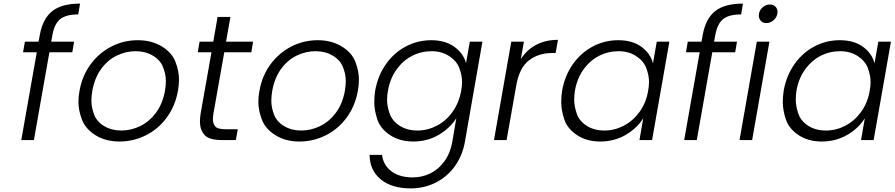

<svg xmlns="http://www.w3.org/2000/svg" viewBox="-20 -777 4962 1065"><path d="M381 -487H254L168 0H98L184 -487H108L118 -546H194L201 -584Q217 -673 269.5 -715Q322 -757 424 -757L414 -697Q346 -697 314 -671Q282 -645 271 -584L264 -546H391Z M643 8Q566 8 510.5 -26.5Q455 -61 435 -112.5Q415 -164 415 -212Q415 -241 421 -273Q436 -358 483.5 -421.5Q531 -485 599 -519.5Q667 -554 744 -554Q821 -554 877.5 -519.5Q934 -485 953.5 -433.5Q973 -382 973 -335Q973 -306 967 -273Q952 -189 905 -125Q858 -61 789 -26.5Q720 8 643 8ZM653 -53Q707 -53 757.5 -77.5Q808 -102 845 -151.5Q882 -201 895 -273Q900 -302 900 -327Q900 -365 884.5 -404.5Q869 -444 827.5 -468.5Q786 -493 732 -493Q678 -493 627.5 -468.5Q577 -444 541 -394.5Q505 -345 492 -273Q487 -244 487 -218Q487 -181 502 -141.5Q517 -102 558 -77.5Q599 -53 653 -53Z M1224 -487 1164 -148Q1161 -130 1161 -116Q1161 -91 1174 -75.5Q1187 -60 1235 -60H1299L1288 0H1213Q1139 0 1114 -29Q1089 -58 1089 -102Q1089 -123 1093 -148L1153 -487H1077L1087 -546H1163L1187 -683H1258L1234 -546H1384L1374 -487Z M1641 8Q1564 8 1508.5 -26.5Q1453 -61 1433 -112.5Q1413 -164 1413 -212Q1413 -241 1419 -273Q1434 -358 1481.5 -421.5Q1529 -485 1597 -519.5Q1665 -554 1742 -554Q1819 -554 1875.5 -519.5Q1932 -485 1951.5 -433.5Q1971 -382 1971 -335Q1971 -306 1965 -273Q1950 -189 1903 -125Q1856 -61 1787 -26.5Q1718 8 1641 8ZM1651 -53Q1705 -53 1755.5 -77.5Q1806 -102 1843 -151.5Q1880 -201 1893 -273Q1898 -302 1898 -327Q1898 -365 1882.5 -404.5Q1867 -444 1825.5 -468.5Q1784 -493 1730 -493Q1676 -493 1625.5 -468.5Q1575 -444 1539 -394.5Q1503 -345 1490 -273Q1485 -244 1485 -218Q1485 -181 1500 -141.5Q1515 -102 1556 -77.5Q1597 -53 1651 -53Z M2372 -554Q2449 -554 2499.5 -518Q2550 -482 2565 -427L2586 -546H2656L2558 14Q2544 89 2501.5 147Q2459 205 2395.5 236.5Q2332 268 2258 268Q2153 268 2092 218Q2031 168 2030 82H2099Q2106 139 2151 173Q2196 207 2269 207Q2322 207 2367.5 184.5Q2413 162 2445 118Q2477 74 2488 14L2511 -121Q2475 -65 2412.5 -28.5Q2350 8 2273 8Q2198 8 2144.5 -27Q2091 -62 2073.5 -113.5Q2056 -165 2056 -212Q2056 -241 2061 -274Q2076 -358 2121 -421.5Q2166 -485 2231.5 -519.5Q2297 -554 2372 -554ZM2538 -273Q2543 -299 2543 -322Q2543 -359 2528 -399Q2513 -439 2471.5 -466Q2430 -493 2374 -493Q2316 -493 2265.5 -467Q2215 -441 2179.5 -391.5Q2144 -342 2132 -274Q2127 -247 2127 -223Q2127 -187 2141.5 -146.5Q2156 -106 2197 -79.5Q2238 -53 2296 -53Q2352 -53 2403.5 -80Q2455 -107 2490.5 -157Q2526 -207 2538 -273Z M2869 -449Q2901 -500 2953.5 -528Q3006 -556 3075 -556L3062 -483H3043Q2967 -483 2914 -442Q2861 -401 2844 -305L2790 0H2720L2816 -546H2886Z M3098 -274Q3113 -358 3158 -421.5Q3203 -485 3268.5 -519.5Q3334 -554 3409 -554Q3487 -554 3537 -518Q3587 -482 3602 -426L3623 -546H3693L3597 0H3527L3548 -121Q3513 -65 3450 -28.5Q3387 8 3309 8Q3235 8 3181.5 -27Q3128 -62 3110.5 -113.5Q3093 -165 3093 -212Q3093 -241 3098 -274ZM3575 -273Q3580 -299 3580 -322Q3580 -359 3565 -399Q3550 -439 3508.5 -466Q3467 -493 3411 -493Q3353 -493 3302.5 -467Q3252 -441 3216.5 -391.5Q3181 -342 3169 -274Q3165 -248 3165 -225Q3165 -188 3179 -147Q3193 -106 3234 -79.5Q3275 -53 3333 -53Q3389 -53 3440.5 -80Q3492 -107 3528 -157Q3564 -207 3575 -273Z M4058 -487H3931L3845 0H3775L3861 -487H3785L3795 -546H3871L3878 -584Q3894 -673 3946.5 -715Q3999 -757 4101 -757L4091 -697Q4023 -697 3991 -671Q3959 -645 3948 -584L3941 -546H4068Z M4231 -649Q4210 -649 4199.5 -662Q4189 -675 4189 -690Q4189 -696 4190 -701Q4194 -723 4211.5 -737.5Q4229 -752 4250 -752Q4271 -752 4282 -739.5Q4293 -727 4293 -711Q4293 -706 4292 -701Q4288 -679 4270 -664Q4252 -649 4231 -649ZM4248 -546 4152 0H4082L4178 -546Z M4327 -274Q4342 -358 4387 -421.5Q4432 -485 4497.5 -519.5Q4563 -554 4638 -554Q4716 -554 4766 -518Q4816 -482 4831 -426L4852 -546H4922L4826 0H4756L4777 -121Q4742 -65 4679 -28.5Q4616 8 4538 8Q4464 8 4410.5 -27Q4357 -62 4339.5 -113.5Q4322 -165 4322 -212Q4322 -241 4327 -274ZM4804 -273Q4809 -299 4809 -322Q4809 -359 4794 -399Q4779 -439 4737.5 -466Q4696 -493 4640 -493Q4582 -493 4531.5 -467Q4481 -441 4445.5 -391.5Q4410 -342 4398 -274Q4394 -248 4394 -225Q4394 -188 4408 -147Q4422 -106 4463 -79.5Q4504 -53 4562 -53Q4618 -53 4669.5 -80Q4721 -107 4757 -157Q4793 -207 4804 -273Z"/></svg>

Font: Fz Poppins Light
Style: Italic
Weight: 300
Italic angle: -10°
Designer: Ninad Kale (Devanagari), Jonny Pinhorn (Latin)
Foundry: Indian Type Foundry
Version: Vit hóa bi Vntype.Com & FontZin.Com